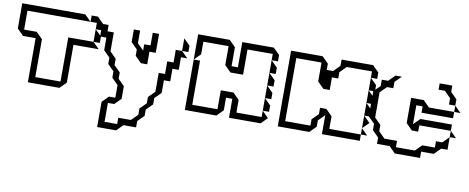

<svg xmlns="http://www.w3.org/2000/svg" viewBox="-66 -832 3297 1349"><g transform="rotate(10 1583.0 -157.5)"><path d="M495 -495V-540H540L585 -495V-450H540V-495ZM540 -360V-450L585 -405V-360ZM135 0V-315H45L0 -360V-540H450L495 -495H45V-360H135L180 -315V-45H360V-360H540L585 -315H405V-45L360 0Z M1164 -405V-495L1209 -450V-405ZM669 45 714 0H759V-90L714 -135V-180L669 -225V-270L624 -315V-405H579V-495H624V-450H669V-315L714 -270V-225L759 -180V-135L804 -90V0L759 45H714V180H804V135H894L939 90V45L984 0V-45L1029 -90V-225H1074V-315H1119V-405H1164L1209 -360H1164V-270H1119V-180H1074V-90L1029 -45V0L984 45V90L939 135V180H849L804 225H669ZM849 -315V-360L804 -405V-495H849V-405L894 -360V-405H939V-495H984V-360H939V-270H894Z M1795 -360V-450L1840 -405V-360ZM1255 -360V-540H1480L1525 -495V-360H1570V-540H1795L1840 -495V-450H1795V-495H1615V-315H1525L1480 -360V-495H1300V-405ZM1795 -270V-360L1840 -315V-270ZM1795 -180V-270L1840 -225V-180ZM1795 -90V-180L1840 -135V-90ZM1255 0V-360H1300V-45H1480V-180H1570L1615 -135V-45H1795V-90L1840 -45L1795 0H1570V-135H1525V-45L1480 0Z M2503 -360V-450L2548 -405V-360ZM2503 -270V-360L2548 -315V-270ZM2503 -180V-270L2548 -225V-180ZM2503 -90V-180L2548 -135ZM2503 -45V-90L2548 -45ZM1918 0V-540H2143L2188 -495V-450H2233L2278 -495V-540H2503L2548 -495V-450H2503V-495H2323L2278 -450V-405H2233V-315H2188L2143 -360V-495H1963V-45H2143V-90L2188 -135V-180H2233L2278 -135V-45H2503V0H2233V-135L2188 -90V-45L2143 0Z M2986 -450V-495H3076V-450L3121 -405V-360H3076V-405L3031 -450ZM3121 -315V-360L3166 -315ZM2806 -180V-360H2896L2941 -315H3121V-270H2896V-315H2851V-180L2896 -225H3121V-180H2896V-135H2851ZM2626 0V-45L2581 -90V-135L2536 -180V-360L2581 -405V-450H2626L2671 -495H2716L2671 -450V-405H2626L2581 -360V-180L2626 -135V-90L2671 -45H2761V0H2896L2941 -45H3031V-90H3076L3121 -135V-45H3076L3031 0H2941V45H2761L2716 0ZM3121 -135V-180L3166 -135Z"/></g></svg>

Font: Rubik Iso
Style: Regular
Weight: 400
Designer: Hubert and Fischer, NaN
Foundry: Hubert and Fischer, NaN
Version: Version 2.200